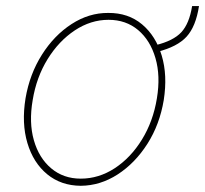

<svg xmlns="http://www.w3.org/2000/svg" viewBox="-20 -596 671 628"><path d="M494.1 -426.3 488.8 -448.2Q546.9 -462.4 573 -490.5Q599.1 -518.6 608.4 -576.2H630.9Q620.6 -509.3 590.3 -476.1Q560.1 -442.9 494.1 -426.3ZM244.1 11.7Q179.7 11.2 134.3 -26.1Q88.9 -63.5 69.6 -128.2Q50.3 -192.9 63.5 -274.4Q77.1 -354 117.2 -417.2Q157.2 -480.5 214.1 -517.3Q271 -554.2 334 -553.7Q399.4 -554.2 444.6 -516.4Q489.7 -478.5 509 -414.1Q528.3 -349.6 515.6 -268.6Q502.4 -189 462.2 -125.7Q421.9 -62.5 365 -25.6Q308.1 11.2 244.1 11.7ZM244.1 -11.7Q303.2 -11.7 355.5 -45.9Q407.7 -80.1 444.3 -139.6Q481 -199.2 493.2 -274.4Q505.4 -347.7 488.5 -405.8Q471.7 -463.9 431.9 -497.6Q392.1 -531.2 335 -531.2Q276.9 -531.2 224.6 -496.6Q172.4 -461.9 135.7 -402.6Q99.1 -343.3 86.9 -268.6Q74.2 -195.3 90.8 -137.2Q107.4 -79.1 147.5 -45.4Q187.5 -11.7 244.1 -11.7Z"/></svg>

Font: Inter Tight Thin
Style: Italic
Weight: 250
Italic angle: -9.39999°
Designer: Rasmus Andersson
Foundry: rsms
Version: Version 3.004